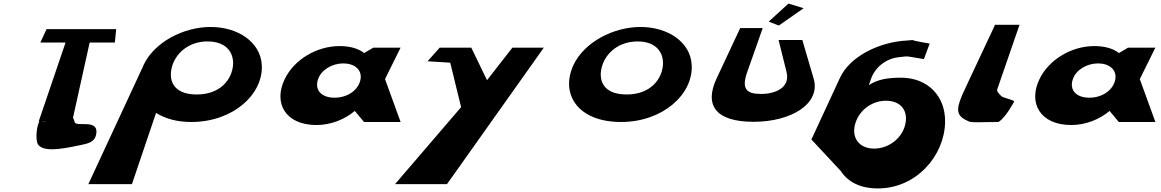

<svg xmlns="http://www.w3.org/2000/svg" viewBox="-20 -683 6503 1075"><path d="M206.1 -445H347.1L196.3 -2H201.3C187.5 10 174.4 102 194.4 128C231.1 176 367.3 142 437.4 128C476.6 120 510.2 110 518 72C538.5 -23 404.1 32 398 0C395.5 -10 392.6 -17 388.5 -23L482.1 -445H623.1L630.6 -520H240.6ZM242.2 -1C232 0 222 0 212.3 -2Z M945.8 -319C969.5 -389 1039 -451 1142 -451C1247 -451 1289.5 -389 1284.8 -319C1278.9 -241 1216.6 -154 1081.6 -154C943.6 -154 919.9 -241 945.8 -319ZM783.8 -319C782.4 -316 782 -314 780.6 -311L474.7 348H718.7L853.8 -51C903.9 -19 970 0 1051 0C1287 0 1455 -157 1445.8 -319C1438.6 -448 1311.4 -532 1159.4 -532C1008.4 -532 844.6 -448 783.8 -319Z M1573.6 -239C1510.5 -108 1575.4 17 1752.4 17C1835.4 17 1913.6 -17 1965.3 -61H1967.3L2018 0H2223L2135.7 -240L2222.7 -416H2069.7L2019.1 -386C1986.9 -411 1941 -425 1881 -425C1752 -425 1625.3 -348 1573.6 -239ZM1760.6 -239C1778.8 -293 1840.2 -328 1902.2 -328C1964.2 -328 2007.8 -293 1998.6 -239C1988.7 -181 1927.8 -136 1853.8 -136C1776.8 -136 1740.7 -181 1760.6 -239Z M2848.7 -416 2706.8 -234 2618.7 -416H2441.7L2374 -340L2500.8 -332L2561.7 -83L2191.7 348H2482.7L3024.7 -416Z M3190.8 -319C3116 -157 3214 0 3457 0C3693 0 3862 -157 3852.8 -319C3846.6 -448 3718.4 -532 3566.4 -532C3415.4 -532 3251.6 -448 3190.8 -319ZM3352.8 -319C3376.5 -389 3446 -451 3550 -451C3654 -451 3696.5 -389 3691.8 -319C3685.9 -241 3623.6 -154 3488.6 -154C3350.6 -154 3326.9 -241 3352.8 -319Z M4284 -562 4340.6 -540 4479.5 -637 4394.5 -663ZM4472.2 -459H4339.2L4383.8 -280C4405.5 -193 4323 -157 4241 -157C4158 -157 4130.5 -186 4163.8 -280L4250.5 -526H4124.5L3992.3 -244C3921.1 -92 3989.2 -1 4199.2 -1C4408.2 -1 4577.5 -101 4535.3 -244Z M5185.2 -439C5108.2 -452 5090.9 -457 5089.2 -459C5086.2 -459 5077.9 -457 5055.8 -456C4906.6 -448 4739.6 -370 4682.8 -247L4523 98L4687.9 275C4727.6 336 4797.1 372 4895.1 372C5112.1 372 5267.2 188 5271.5 3C5275.3 -146 5172.9 -248 5024.9 -248C4955.9 -248 4893.7 -240 4844.5 -206L4855.3 -237C4877.8 -306 4940.2 -354 5007.4 -362C5077.8 -371 5048.3 -368 5152.9 -352ZM5050.5 3C5037.8 86 4959.2 149 4874.2 149C4789.2 149 4742.8 86 4770.5 3C4794.7 -70 4865.2 -119 4940.2 -119C5018.2 -119 5062.7 -70 5050.5 3ZM5089.2 -459C5087.5 -461 5092.4 -460 5089.2 -459Z M5386.5 -193 5386.4 -192C5381.8 -182 5377.5 -173 5373.1 -164L5365.5 -147C5329.3 -61 5338.7 -31 5404.5 -3C5424.2 5 5472 0 5570 0C5610.5 -23 5658.6 -115 5658.6 -115C5653.1 -125 5592.8 -136 5586.2 -145C5572.5 -160 5559 -170 5564.3 -185L5688.2 -544H5551.2Z M5799.6 -239C5736.5 -108 5801.4 17 5978.4 17C6061.4 17 6139.6 -17 6191.3 -61H6193.3L6244 0H6449L6361.7 -240L6448.7 -416H6295.7L6245.1 -386C6212.9 -411 6167 -425 6107 -425C5978 -425 5851.3 -348 5799.6 -239ZM5986.6 -239C6004.8 -293 6066.2 -328 6128.2 -328C6190.2 -328 6233.8 -293 6224.6 -239C6214.7 -181 6153.8 -136 6079.8 -136C6002.8 -136 5966.7 -181 5986.6 -239Z"/></svg>

Font: Hussar Milosc
Style: Obl
Weight: 700
Foundry: Cannot Into Space Fonts
Version: Version 1.02